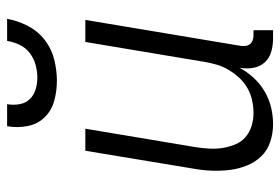

<svg xmlns="http://www.w3.org/2000/svg" viewBox="-144 -636 788 540"><g transform="rotate(-90 250.0 -366.0)"><path d="M171 8Q145 8 121 0Q97 -8 80.5 -25Q64 -42 54.5 -65.5Q45 -89 42 -114Q39 -139 40 -165Q41 -191 46 -218L96 -520H158L106 -209Q103 -189 102 -170Q101 -151 104 -133Q107 -115 114 -98Q121 -81 134.5 -69.5Q148 -58 165.5 -52.5Q183 -47 202 -47Q220 -47 238 -51Q256 -55 272 -64Q288 -73 301 -87Q314 -101 323.5 -117Q333 -133 338 -150Q343 -167 346 -185L402 -520H464L391 -83Q390 -76 391 -69Q392 -62 396 -57Q400 -52 406.5 -49.5Q413 -47 421 -47H435V8H412Q393 8 375 3Q357 -2 345 -15Q333 -28 329.5 -46Q326 -64 329 -83L330 -87Q318 -65 301 -46.5Q284 -28 262.5 -15.5Q241 -3 217.5 2.5Q194 8 171 8ZM293 -600Q264 -600 236.5 -607.5Q209 -615 190 -634.5Q171 -654 165.5 -682.5Q160 -711 165 -740H227Q224 -722 227 -705Q230 -688 241 -676.5Q252 -665 268 -660Q284 -655 302 -655Q320 -655 338 -660Q356 -665 371 -676.5Q386 -688 394 -705Q402 -722 405 -740H467Q462 -711 447.5 -682.5Q433 -654 408 -634.5Q383 -615 352.5 -607.5Q322 -600 293 -600Z"/></g></svg>

Font: Iosevka Curly Light
Style: Italic
Weight: 300
Italic angle: -9°
Monospace: yes
Designer: Belleve Invis
Foundry: Belleve Invis
Version: Version 22.1.2; ttfautohint (v1.8.4)